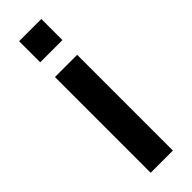

<svg xmlns="http://www.w3.org/2000/svg" viewBox="-247 -734 746 746"><g transform="rotate(-45 126.0 -361.5)"><path d="M65 -607V-723H187V-607ZM65 0V-526H187V0Z"/></g></svg>

Font: Archivo SemiBold SemiBold
Style: Regular
Weight: 600
Version: Version 2.001